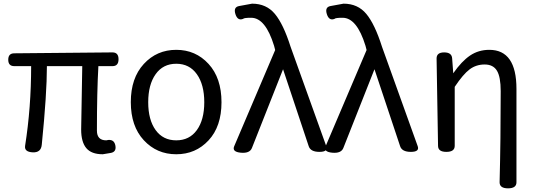

<svg xmlns="http://www.w3.org/2000/svg" viewBox="-20 -829 2923 1048"><path d="M423 -122 429 -468H236Q236 -317 208 -39Q204 5 158 2.5Q112 0 117 -33Q150 -242 150 -468H58Q25 -468 25 -503Q25 -538 58 -538L594 -543Q627 -543 627 -505.5Q627 -468 594 -468H517Q509 -326 509 -116Q509 -63 560 -63L571 -65Q604 -68 610 -33.5Q616 1 583 6L541 13Q479 13 451 -20.5Q423 -54 423 -122Z M1118.5 -63Q1048 13 942 13Q836 13 765 -63.5Q694 -140 694 -271.5Q694 -403 765 -480Q836 -557 942 -557Q1048 -557 1118.5 -480Q1189 -403 1189 -271Q1189 -139 1118.5 -63ZM829.5 -119Q870 -63 942 -63Q1014 -63 1054.5 -119Q1095 -175 1095 -271Q1095 -367 1054.5 -424Q1014 -481 942 -481Q870 -481 829.5 -424Q789 -367 789 -271Q789 -175 829.5 -119Z M1355 -21Q1343 9 1294.5 4.5Q1246 0 1258 -30L1482 -556L1476 -579Q1429 -732 1351 -732Q1311 -732 1307 -726Q1277 -714 1265 -752Q1253 -790 1285 -796L1356 -809Q1434 -809 1480.5 -753Q1527 -697 1566 -574L1761 -31Q1772 0 1723.5 0Q1675 0 1665 -31L1525 -451Z M1854 -21Q1842 9 1793.5 4.5Q1745 0 1757 -30L1981 -556L1975 -579Q1928 -732 1850 -732Q1810 -732 1806 -726Q1776 -714 1764 -752Q1752 -790 1784 -796L1855 -809Q1933 -809 1979.5 -753Q2026 -697 2065 -574L2260 -31Q2271 0 2222.5 0Q2174 0 2164 -31L2024 -451Z M2707 166Q2713 -66 2713 -332Q2713 -409 2692.5 -443Q2672 -477 2625.5 -477Q2579 -477 2543.5 -450.5Q2508 -424 2462 -355V-33Q2462 0 2416.5 0Q2371 0 2371 -33L2363 -510Q2363 -543 2404.5 -543Q2446 -543 2448 -510L2454 -429Q2500 -495 2546 -526Q2592 -557 2651 -557Q2799 -557 2799 -344V166Q2799 199 2753 199Q2707 199 2707 166Z"/></svg>

Font: Raw Maruko Gothic CJK TC
Style: Regular
Weight: 400
Version: Version 1.001